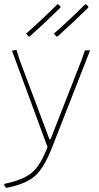

<svg xmlns="http://www.w3.org/2000/svg" viewBox="-30 -687 463 897"><path d="M222 -530Q298 -597 368 -667L373 -666L383 -656L382 -651Q312 -582 238 -516L233 -517ZM92 -530Q168 -597 238 -667L243 -666L253 -656L252 -651Q182 -582 108 -516L103 -517ZM47 -454 61 -409 201 -36H206L352 -409L367 -452H391L214 0Q176 98 133 135.5Q90 173 3 190H-2Q-6 186 -10 178V172Q77 154 118 120.5Q159 87 192 0L26 -450Z"/></svg>

Font: Alegreya Sans SC Thin
Style: Regular
Weight: 100
Designer: Juan Pablo del Peral
Foundry: Huerta Tipografica
Version: Version 2.007